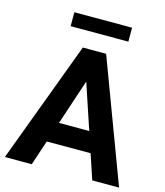

<svg xmlns="http://www.w3.org/2000/svg" viewBox="-128 -988 931 1084"><g transform="rotate(15 337.0 -445.5)"><path d="M160.6 0H3.4L268.6 -710.9H367.2L354.5 -583ZM319.3 -583 305.2 -710.9H404.8L670.9 0H514.2ZM508.3 -146H129.4V-265.1H508.3ZM508.3 -809.6H170.9V-891.1H508.3Z"/></g></svg>

Font: Heebo
Style: Bold
Weight: 700
Designer: Oded Ezer
Foundry: Ezer Type House
Version: Version 3.100